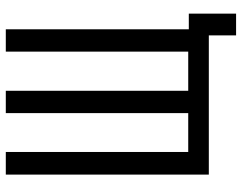

<svg xmlns="http://www.w3.org/2000/svg" viewBox="-106 -634 834 662"><g transform="rotate(-90 311.0 -303.0)"><path d="M520 94H595V-69H541V-700H464V-71H329V-700H252V-71H118V-700H40V0H520Z"/></g></svg>

Font: Bebas Neue Regular two
Style: Regular2
Weight: 400
Designer: Ryoichi Tsunekawa & LGV (GE)
Foundry: Free Software Foundation, Inc.
Version: Version 1.003 August 13, 2016